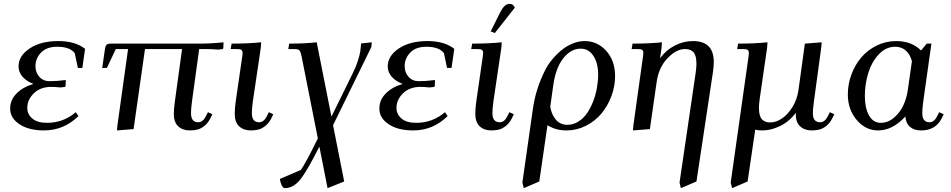

<svg xmlns="http://www.w3.org/2000/svg" viewBox="-20 -663 4885 986"><path d="M32.2 -105Q32.2 -150.4 65.7 -183.6Q99.1 -216.8 151.9 -231.9Q115.2 -246.1 95.2 -269.5Q75.2 -293 75.2 -321.8Q75.2 -376 132.1 -414.1Q189 -452.1 278.8 -452.1Q366.7 -452.1 417 -412.1L402.8 -314H379.9L363.8 -390.1Q338.9 -422.9 273.9 -422.9Q219.7 -422.9 190.9 -393.1Q162.1 -363.3 162.1 -323.2Q162.1 -291 181.9 -268.6Q201.7 -246.1 234.9 -246.1Q271 -246.1 317.9 -252L316.9 -224.1L314.9 -216.8L290 -213.9Q261.2 -216.8 243.2 -216.8Q188 -216.8 154.1 -184.1Q120.1 -151.4 120.1 -108.9Q120.1 -76.2 146 -54.2Q171.9 -32.2 221.2 -32.2Q305.7 -32.2 369.1 -86.9L382.8 -66.9Q308.1 6.8 206.1 6.8Q127.4 6.8 79.8 -25.1Q32.2 -57.1 32.2 -105Z M504.9 -314 519 -411.1Q521.5 -427.2 527.3 -433.1Q533.2 -439 549.8 -439H1006.8Q1063 -439 1127.9 -445.8L1127 -418L1125 -411.1L1099.6 -408.2Q1072.8 -411.1 1030.8 -411.1H1002.9L965.8 -141.1Q960.9 -104.5 960.9 -82Q960.9 -35.2 997.6 -35.2Q1021.5 -35.2 1036.6 -64.9L1047.9 -86.9L1070.8 -76.2L1059.6 -54.2Q1047.4 -30.3 1029.3 -16.1Q1011.2 -2 993.9 2.4Q976.6 6.8 954.6 6.8Q918 6.8 895.3 -14.2Q872.6 -35.2 872.6 -78.1Q872.6 -104.5 877.9 -141.1L915 -411.1H724.6L666 0L580.6 6.8L583 -19L637.7 -411.1H574.7L528.8 -314Z M1164.6 -411.1 1169.4 -439Q1257.8 -439 1321.3 -445.8L1319.3 -418L1278.3 -141.1Q1273.4 -104.5 1273.4 -82Q1273.4 -35.2 1310.5 -35.2Q1334.5 -35.2 1349.6 -64.9L1360.4 -86.9L1383.3 -76.2L1372.6 -54.2Q1360.4 -30.3 1342.3 -16.1Q1324.2 -2 1306.9 2.4Q1289.6 6.8 1267.6 6.8Q1231 6.8 1208.3 -14.2Q1185.5 -35.2 1185.5 -78.1Q1185.5 -107.9 1190.4 -141.1L1222.7 -363.8Q1225.6 -380.9 1225.6 -391.1Q1225.6 -402.8 1219.2 -407Q1212.9 -411.1 1195.3 -411.1Z M1417.5 255.9 1524.4 210Q1546.9 180.7 1612.3 47.9L1529.3 -371.1Q1524.4 -396 1518.3 -403.6Q1512.2 -411.1 1491.2 -411.1H1460.4L1465.3 -439Q1546.9 -439 1606.4 -445.8L1682.1 -64L1793.5 -291Q1809.6 -323.2 1818.6 -353Q1827.6 -382.8 1830.1 -398.9Q1832.5 -415 1834.5 -439.9L1889.2 -445.8L1887.2 -421.9L1690.4 -20L1747.6 269L1662.1 303.2L1620.1 89.8Q1557.1 215.3 1521.7 259.3Q1486.3 303.2 1442.4 303.2Q1433.6 303.2 1426.3 287.8Q1418.9 272.5 1417.5 255.9Z M1928.2 -105Q1928.2 -150.4 1961.7 -183.6Q1995.1 -216.8 2047.9 -231.9Q2011.2 -246.1 1991.2 -269.5Q1971.2 -293 1971.2 -321.8Q1971.2 -376 2028.1 -414.1Q2085 -452.1 2174.8 -452.1Q2262.7 -452.1 2313 -412.1L2298.8 -314H2275.9L2259.8 -390.1Q2234.9 -422.9 2169.9 -422.9Q2115.7 -422.9 2086.9 -393.1Q2058.1 -363.3 2058.1 -323.2Q2058.1 -291 2077.9 -268.6Q2097.7 -246.1 2130.9 -246.1Q2167 -246.1 2213.9 -252L2212.9 -224.1L2210.9 -216.8L2186 -213.9Q2157.2 -216.8 2139.2 -216.8Q2084 -216.8 2050 -184.1Q2016.1 -151.4 2016.1 -108.9Q2016.1 -76.2 2042 -54.2Q2067.9 -32.2 2117.2 -32.2Q2201.7 -32.2 2265.1 -86.9L2278.8 -66.9Q2204.1 6.8 2102.1 6.8Q2023.4 6.8 1975.8 -25.1Q1928.2 -57.1 1928.2 -105Z M2399.9 -411.1 2404.8 -439Q2493.2 -439 2556.6 -445.8L2554.7 -418L2513.7 -141.1Q2508.8 -104.5 2508.8 -82Q2508.8 -35.2 2545.9 -35.2Q2569.8 -35.2 2585 -64.9L2595.7 -86.9L2618.7 -76.2L2607.9 -54.2Q2595.7 -30.3 2577.6 -16.1Q2559.6 -2 2542.2 2.4Q2524.9 6.8 2502.9 6.8Q2466.3 6.8 2443.6 -14.2Q2420.9 -35.2 2420.9 -78.1Q2420.9 -107.9 2425.8 -141.1L2458 -363.8Q2460.9 -380.9 2460.9 -391.1Q2460.9 -402.8 2454.6 -407Q2448.2 -411.1 2430.7 -411.1ZM2500 -502 2545.9 -594.2Q2559.6 -621.6 2571.3 -632.3Q2583 -643.1 2598.6 -643.1Q2614.7 -643.1 2624 -624L2521 -493.2Z M2662.6 274.9 2715.8 -98.1Q2730 -206.1 2780.8 -305.2Q2793.9 -331.1 2814.7 -356.4Q2835.4 -381.8 2861.3 -403.6Q2887.2 -425.3 2918.9 -438.7Q2950.7 -452.1 2981.9 -452.1Q3048.3 -452.1 3093.5 -401.6Q3138.7 -351.1 3138.7 -272Q3138.7 -219.2 3119.6 -168.7Q3100.6 -118.2 3068.1 -79.3Q3035.6 -40.5 2988.5 -16.8Q2941.4 6.8 2888.7 6.8Q2833.5 6.8 2791.5 -20L2749.5 269L2669.9 303.2ZM2805.7 -113.8Q2813.5 -71.8 2835.9 -46.9Q2858.4 -22 2893.6 -22Q2923.3 -22 2949.7 -38.3Q2976.1 -54.7 2994.4 -81.3Q3012.7 -107.9 3025.9 -141.8Q3039.1 -175.8 3045.4 -211.2Q3051.8 -246.6 3051.8 -279.8Q3051.8 -338.4 3027.6 -375.7Q3003.4 -413.1 2961.9 -413.1Q2911.1 -413.1 2872.1 -363Q2833 -313 2820.8 -222.2Z M3223.6 -411.1 3228.5 -439Q3315.9 -439 3379.4 -445.8L3377.4 -418L3369.6 -363.8Q3400.4 -405.8 3445.1 -429Q3489.7 -452.1 3538.6 -452.1Q3645.5 -452.1 3645.5 -345.2Q3645.5 -320.3 3641.6 -294.9L3556.6 269L3476.6 303.2L3469.7 274.9L3552.7 -290Q3556.6 -320.3 3556.6 -334Q3556.6 -358.9 3551.5 -375.2Q3546.4 -391.6 3536.9 -398.9Q3527.3 -406.2 3518.6 -408.7Q3509.8 -411.1 3497.6 -411.1Q3453.1 -411.1 3408.2 -364.3Q3363.3 -317.4 3352.5 -244.1L3317.4 0L3230.5 6.8L3232.4 -17.1L3280.8 -363.8Q3283.7 -380.9 3283.7 -391.1Q3283.7 -402.8 3277.3 -407Q3271 -411.1 3253.4 -411.1Z M3732.4 274.9 3822.8 -363.8Q3825.7 -380.9 3825.7 -391.1Q3825.7 -402.8 3819.3 -407Q3813 -411.1 3795.4 -411.1H3765.6L3770.5 -439Q3857.9 -439 3921.4 -445.8L3919.4 -418L3881.3 -154.8Q3877.4 -124.5 3877.4 -110.8Q3877.4 -85.9 3882.6 -69.6Q3887.7 -53.2 3897.2 -46.1Q3906.7 -39.1 3915.5 -36.6Q3924.3 -34.2 3936.5 -34.2Q3964.4 -34.2 3994.4 -53.7Q4024.4 -73.2 4049.1 -112.5Q4073.7 -151.9 4080.6 -201.2L4113.3 -439L4199.7 -445.8L4197.8 -421.9L4159.7 -141.1Q4154.3 -100.6 4154.3 -82Q4154.3 -35.2 4191.4 -35.2Q4215.3 -35.2 4230.5 -64.9L4241.7 -86.9L4264.6 -76.2L4253.4 -54.2Q4241.2 -30.3 4223.1 -16.1Q4205.1 -2 4187.7 2.4Q4170.4 6.8 4148.4 6.8Q4111.8 6.8 4089.1 -14.2Q4066.4 -35.2 4066.4 -78.1V-84Q4035.6 -40.5 3988 -16.8Q3940.4 6.8 3895.5 6.8Q3873.5 6.8 3858.4 2.9L3819.3 269L3739.7 303.2Z M4334 -178.2Q4334 -231 4352.5 -280.8Q4371.1 -330.6 4403.3 -368.4Q4435.5 -406.2 4482.4 -429.2Q4529.3 -452.1 4582 -452.1Q4661.6 -452.1 4710 -403.8L4739.3 -439H4763.2L4721.2 -141.1Q4716.3 -104.5 4716.3 -82Q4716.3 -35.2 4753.4 -35.2Q4776.9 -35.2 4792 -64.9L4803.2 -86.9L4826.2 -76.2L4815.4 -54.2Q4784.2 6.8 4710 6.8Q4675.8 6.8 4654.1 -10.7Q4632.3 -28.3 4629.4 -64.9Q4564 6.8 4489.3 6.8Q4425.3 6.8 4379.6 -46.9Q4334 -100.6 4334 -178.2ZM4421.4 -169.9Q4421.4 -108.4 4442.6 -70.3Q4463.9 -32.2 4503.4 -32.2Q4551.8 -32.2 4591.3 -78.9Q4630.9 -125.5 4642.1 -201.2L4663.1 -349.1Q4653.8 -383.8 4631.8 -403.3Q4609.9 -422.9 4577.1 -422.9Q4528.8 -422.9 4492.2 -383.1Q4455.6 -343.3 4438.5 -286.6Q4421.4 -230 4421.4 -169.9Z"/></svg>

Font: Dihjauti
Style: Bold Italic
Weight: 700
Italic angle: -9°
Designer: T. Christopher White
Version: Version 3.0.0